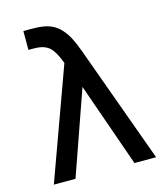

<svg xmlns="http://www.w3.org/2000/svg" viewBox="-110 -819 778 903"><g transform="rotate(-15 279.0 -367.5)"><path d="M236 -540Q233.5 -546.5 231 -552.5Q228.5 -558.5 226 -564.5Q212.5 -595 199.2 -611Q186 -627 166 -635Q146 -643 114.5 -643H88.5V-735H124.5Q170 -735 198.5 -728.5Q234 -720 258.8 -697Q283.5 -674 299.8 -643Q316 -612 333.5 -564Q335.5 -558 337.8 -552Q340 -546 342 -540L538 0H432.5L289 -409L145.5 0H40Z"/></g></svg>

Font: Vela Sans SemBd
Style: Regular
Weight: 600
Designer: Principal design: Mikhail Sharanda - project Manrope.
Design modification: Ravid Balaliev
Foundry: Mikhail Sharanda
Version: Version 1.001